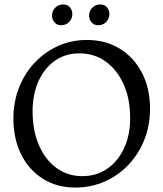

<svg xmlns="http://www.w3.org/2000/svg" viewBox="-20 -828 732 860"><path d="M317 12Q235 12 172.5 -27Q110 -66 75 -136Q40 -206 40 -297Q40 -371 65 -435Q90 -499 135 -547Q180 -595 240 -622Q300 -649 369 -649Q453 -649 516.5 -610Q580 -571 616 -501.5Q652 -432 652 -341Q652 -266 626.5 -202Q601 -138 555.5 -90Q510 -42 449 -15Q388 12 317 12ZM348 -39Q412 -39 460 -72Q508 -105 535.5 -163.5Q563 -222 563 -299Q563 -385 534 -450Q505 -515 454 -552Q403 -589 335 -589Q273 -589 226 -556Q179 -523 152.5 -464.5Q126 -406 126 -329Q126 -244 154 -178.5Q182 -113 232.5 -76Q283 -39 348 -39ZM420 -715Q400 -715 389.5 -728.5Q379 -742 379 -758Q379 -778 393 -793Q407 -808 429 -808Q449 -808 459.5 -795Q470 -782 470 -765Q470 -745 456 -730Q442 -715 420 -715ZM254 -715Q234 -715 223.5 -728.5Q213 -742 213 -758Q213 -778 227 -793Q241 -808 263 -808Q283 -808 293.5 -795Q304 -782 304 -765Q304 -745 290 -730Q276 -715 254 -715Z"/></svg>

Font: Alegreya
Style: Regular
Weight: 400
Designer: Juan Pablo del Peral
Foundry: Huerta Tipografica
Version: Version 2.009